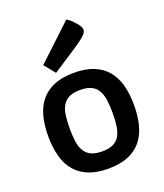

<svg xmlns="http://www.w3.org/2000/svg" viewBox="-149 -911 879 1026"><g transform="rotate(-20 290.0 -398.0)"><path d="M45.9 -257.8Q45.9 -323.2 60.1 -373.8Q74.2 -424.3 104.2 -459Q134.3 -493.7 180.2 -511.7Q226.1 -529.8 290 -529.8Q354 -529.8 400.1 -511.7Q446.3 -493.7 476.1 -459Q505.9 -424.3 520 -373.8Q534.2 -323.2 534.2 -257.8Q534.2 -192.4 520 -141.4Q505.9 -90.3 476.1 -55.7Q446.3 -21 400.1 -2.9Q354 15.1 290 15.1Q226.1 15.1 180.2 -2.9Q134.3 -21 104.2 -55.7Q74.2 -90.3 60.1 -141.4Q45.9 -192.4 45.9 -257.8ZM290 -83Q328.6 -83 352.5 -94.5Q376.5 -106 389.6 -128.2Q402.8 -150.4 407.5 -182.9Q412.1 -215.3 412.1 -257.8Q412.1 -299.8 407.5 -332.3Q402.8 -364.7 389.6 -387Q376.5 -409.2 352.5 -420.7Q328.6 -432.1 290 -432.1Q252 -432.1 228 -420.7Q204.1 -409.2 190.7 -387Q177.2 -364.7 172.6 -332.3Q168 -299.8 168 -257.8Q168 -215.3 172.6 -182.9Q177.2 -150.4 190.7 -128.2Q204.1 -106 228 -94.5Q252 -83 290 -83ZM150.9 -624 350.1 -811Q356.4 -807.6 364.3 -801.8Q371.1 -796.4 379.6 -788.1Q388.2 -779.8 398.9 -767.1Q408.2 -755.9 413.1 -746.6Q418 -737.3 418 -729Q418 -716.8 407 -704.3Q396 -691.9 371.1 -673.8Q364.3 -668.9 353.5 -661.6Q342.8 -654.3 329.6 -645.5Q316.4 -636.7 301.8 -627.2Q287.1 -617.7 272.9 -608.4Q239.3 -586.4 201.2 -562Z"/></g></svg>

Font: Doppio One
Style: Regular
Weight: 400
Designer: Szymon Celej
Foundry: Szymon Celej
Version: Version 1.002